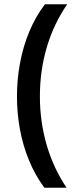

<svg xmlns="http://www.w3.org/2000/svg" viewBox="-20 -760 378 900"><path d="M188 120Q144.5 61 116 -8.2Q87.5 -77.5 73.5 -153.5Q59.5 -229.5 59.5 -308.5Q59.5 -387.5 73.8 -464.2Q88 -541 117 -611Q146 -681 190.5 -740H295Q231.5 -647.5 199.2 -538Q167 -428.5 167 -308.5Q167 -190.5 198.5 -81.5Q230 27.5 292 120Z"/></svg>

Font: Encode Sans SC Condensed Thin Medium
Style: Regular
Weight: 500
Version: Version 3.002